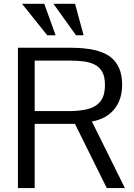

<svg xmlns="http://www.w3.org/2000/svg" viewBox="-20 -958 683 978"><path d="M71.3 0V-714.8H338.9Q480.5 -714.8 541.3 -668.9Q602.1 -623 602.1 -526.9Q602.1 -451.2 562.5 -402.1Q522.9 -353 448.2 -338.9L616.2 0H523.9L361.8 -327.1H156.7V0ZM156.7 -392.1H331.1Q383.3 -392.1 424.8 -401.9Q466.3 -411.6 490.5 -440.4Q514.6 -469.2 514.6 -525.9Q514.6 -567.9 500.5 -592.5Q486.3 -617.2 461.4 -629.4Q436.5 -641.6 403.8 -645.5Q371.1 -649.4 334.5 -649.4H156.7ZM220.7 -778.3 92.3 -938.5H205.6L263.2 -778.3ZM367.2 -778.3 252.4 -938.5H362.3L405.8 -778.3Z"/></svg>

Font: Pontano Sans
Style: Regular
Weight: 400
Designer: Vernon Adams
Foundry: Vernon Adams
Version: Version 2.001